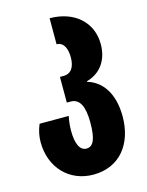

<svg xmlns="http://www.w3.org/2000/svg" viewBox="-121 -637 734 961"><g transform="rotate(-15 245.5 -156.5)"><path d="M242 250C380 250 458 147 458 6C458 -116 404 -186 331 -207V-210C404 -230 446 -290 446 -372C446 -487 358 -563 232 -563V-428C269 -428 284 -391 284 -347C284 -299 266 -266 225 -266H206V-133H226C272 -133 294 -91 294 -6C294 80 277 115 242 115C207 115 190 74 190 10C190 -16 193 -43 198 -66H47C34 -36 28 -5 28 25C28 157 118 250 242 250Z"/></g></svg>

Font: Noto Sans Georgian ExtraCondensed Black
Style: Regular
Weight: 900
Width: 2
Designer: Monotype Design Team, Akaki Razmadze
Foundry: Google LLC
Version: Version 2.005